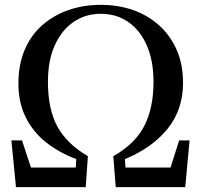

<svg xmlns="http://www.w3.org/2000/svg" viewBox="-20 -773 831 793"><path d="M46 0 27 -193H71L116 -56L82 -81H308L291 -55L295 -116Q225 -142 171 -184.5Q117 -227 86.5 -288Q56 -349 56 -428Q56 -505 81.5 -566Q107 -627 154 -668.5Q201 -710 263 -731.5Q325 -753 396 -753Q468 -753 529.5 -731.5Q591 -710 637.5 -668Q684 -626 710 -566.5Q736 -507 736 -431Q736 -320 672 -241Q608 -162 496 -116L500 -56L484 -81H708L676 -55L720 -193H763L745 0H458L448 -128Q537 -178 575.5 -252Q614 -326 614 -435Q614 -522 586.5 -585Q559 -648 510 -682Q461 -716 396 -716Q333 -716 284 -682.5Q235 -649 206.5 -586.5Q178 -524 178 -435Q178 -321 217.5 -249.5Q257 -178 343 -128L334 0Z"/></svg>

Font: Noto Serif KR SemiBold
Style: Regular
Weight: 600
Designer: Ryoko NISHIZUKA 西塚涼子 (kana & ideographs); Frank Grießhammer (Latin, Greek & Cyrillic); Wenlong ZHANG 张文龙 (bopomofo); San
Foundry: Adobe
Version: Version 2.003-H1;hotconv 1.1.1;makeotfexe 2.6.0